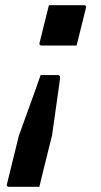

<svg xmlns="http://www.w3.org/2000/svg" viewBox="-20 -556 390 742"><path d="M169 -536H304Q315 -536 312 -525L276 -380H141Q130 -380 133 -391ZM137 -266H203Q208 -266 211 -263Q212 -262 212 -256.5Q212 -251 209 -230Q206 -209 199.5 -162.5Q193 -116 181 -32L159 56Q152 84 145.5 110.5Q139 137 132 166H15Q4 166 7 155L53 -32Q74 -91 95.5 -149.5Q117 -208 137 -266Z"/></svg>

Font: Recursive Sn Lnr St Med
Style: Italic
Weight: 500
Italic angle: -15°
Version: Version 1.079;hotconv 1.0.112;makeotfexe 2.5.65598; ttfautoh